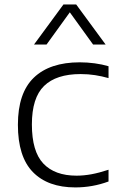

<svg xmlns="http://www.w3.org/2000/svg" viewBox="-20 -828 532 858"><path d="M316.5 9.5Q194 9.5 127 -59Q60 -127.5 60 -270.5Q60 -412.5 131.2 -481Q202.5 -549.5 336.5 -549.5Q370 -549.5 403.2 -545Q436.5 -540.5 465 -532V-479Q435 -487.5 404.8 -492.2Q374.5 -497 340 -497Q231.5 -497 177 -444Q122.5 -391 122.5 -272Q122.5 -151 173.8 -97Q225 -43 322 -43Q353.5 -43 388 -49.2Q422.5 -55.5 465 -69.5V-17Q393.5 9.5 316.5 9.5ZM132 -629 263.5 -808H320.5L452 -629H396L292 -773L188 -629Z"/></svg>

Font: Encode Sans Expanded Light
Style: Regular
Weight: 300
Width: 7
Designer: Multiple Designers
Foundry: Impallari Type
Version: Version 3.000; ttfautohint (v1.8.3) -l 8 -r 50 -G 200 -x 14 